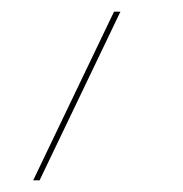

<svg xmlns="http://www.w3.org/2000/svg" viewBox="-20 -310 314 330"><path d="M176 -290H187L48 0H37Z"/></svg>

Font: HK Grotesk Thin
Style: Regular
Weight: 100
Designer: Alfredo Marco Pradil
Foundry: Hanken Design Co.
Version: Version 3.001